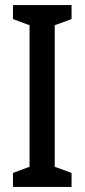

<svg xmlns="http://www.w3.org/2000/svg" viewBox="-20 -785 332 754"><path d="M261 -51H31V-106L96 -130V-686L31 -710V-765H261V-710L195 -686V-130L261 -106Z"/></svg>

Font: Noto Sans Tamil UI ExtraCondensed Medium
Style: Regular
Weight: 500
Width: 2
Designer: Jelle Bosma - Monotype Design Team
Foundry: Monotype Imaging Inc.
Version: Version 2.004; ttfautohint (v1.8.4.7-5d5b)